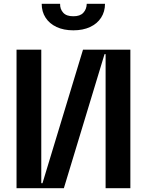

<svg xmlns="http://www.w3.org/2000/svg" viewBox="-20 -988 771 1008"><path d="M66.8 -727.3H196.7V-26.3H203.1L415.8 -727.3H664.4V0H534.4V-703.8H528.8L315.3 0H66.8ZM531.2 -968Q531.2 -926.8 510.8 -895.2Q490.4 -863.6 452.9 -846.2Q415.5 -828.8 365.1 -828.8Q314.6 -828.8 277.2 -846.2Q239.7 -863.6 219.3 -895.2Q198.9 -926.8 198.9 -968H295.5Q294.7 -940 312 -921.2Q329.2 -902.3 365.1 -902.7Q400.2 -902.3 417.4 -921Q434.7 -939.6 435.4 -968Z"/></svg>

Font: Riot Sans
Style: Bold
Weight: 600
Designer: Rasmus Andersson
Foundry: rsms
Version: Version 4.001